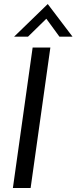

<svg xmlns="http://www.w3.org/2000/svg" viewBox="-20 -933 380 953"><path d="M44 0H132L230 -697H142ZM50 -751H119L210 -840L275 -751H340L217 -913Z"/></svg>

Font: HK Grotesk
Style: Italic
Weight: 400
Italic angle: -16°
Designer: Alfredo Marco Pradil
Foundry: Hanken Design Co.
Version: Version 3.001;FEAKit 1.0